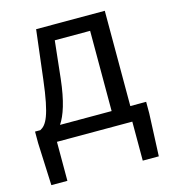

<svg xmlns="http://www.w3.org/2000/svg" viewBox="-109 -632 813 913"><g transform="rotate(-15 297.0 -175.5)"><path d="M205 -285 225 -469H399V-74H145C171 -113 193 -177 205 -285ZM110 0H481V192H560L569 -17V-74H491V-543H153L124 -303C103 -127 79 -90 48 -74H22V-17L31 192H110Z"/></g></svg>

Font: Source Han Sans TC
Style: Regular
Weight: 400
Designer: Ryoko NISHIZUKA 西塚涼子 (kana, bopomofo & ideographs); Paul D. Hunt (Latin, Greek & Cyrillic); Sandoll Communications 산돌커뮤니
Foundry: Adobe
Version: Version 2.002;hotconv 1.0.116;makeotfexe 2.5.65601